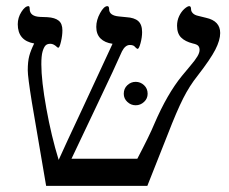

<svg xmlns="http://www.w3.org/2000/svg" viewBox="-20 -608 748 628"><path d="M700.2 -500Q700.2 -476.6 684.3 -445.6Q668.5 -414.6 626 -359.9Q600.1 -327.6 579.1 -286.1Q558.1 -244.6 528.8 -168.9L461.9 0H130.9L84 -274.9Q70.8 -356.9 70.8 -377.9Q70.8 -406.7 75.7 -425Q80.6 -443.4 91.8 -465.8Q38.1 -475.1 38.1 -528.8Q38.1 -550.3 50 -569.1Q62 -587.9 73.2 -587.9Q77.1 -587.9 77.1 -579.1Q77.1 -554.2 111.3 -552.7L135.3 -551.8Q159.7 -550.3 171.9 -540.5Q184.1 -530.8 184.1 -508.8Q184.1 -491.2 179.4 -471.7Q174.8 -452.1 170.9 -452.1Q168 -452.1 166.5 -454.1Q155.3 -464.8 145 -464.8Q133.8 -464.8 128.4 -458.7Q123 -452.6 119.1 -439Q115.2 -425.3 115.2 -397.9Q115.2 -344.2 131.6 -253.4Q147.9 -162.6 171.9 -85Q192.4 -130.9 249.5 -252.4L348.1 -464.8Q322.8 -468.3 308.8 -482.2Q294.9 -496.1 294.9 -520Q294.9 -542.5 307.4 -565.2Q319.8 -587.9 331.1 -587.9Q336.9 -587.9 336.9 -578.1Q336.9 -557.1 369.1 -554.2L393.1 -551.8Q419.4 -550.3 432.1 -539.1Q444.8 -527.8 444.8 -502.9Q444.8 -485.8 439.7 -467Q434.6 -448.2 430.2 -448.2Q427.7 -448.2 421.9 -454.1Q417.5 -460.9 404.8 -460.9Q389.6 -460.9 378.9 -439.9Q357.9 -391.6 296.4 -262.7L213.9 -88.9H429.2Q469.7 -166 484.9 -203.1Q526.9 -300.8 575.2 -359.9L601.6 -391.6Q618.7 -411.6 625.7 -423.6Q632.8 -435.5 632.8 -444.8Q632.8 -452.6 628.7 -457.8Q624.5 -462.9 610.8 -465.8Q585.4 -472.2 572.3 -485.4Q559.1 -498.5 559.1 -523.9Q559.1 -540.5 565.9 -555.2Q572.8 -569.8 583 -578.9Q593.3 -587.9 599.1 -587.9Q605 -587.9 605 -577.1Q605 -570.8 610.8 -564.7Q616.7 -558.6 627.9 -556.2L653.8 -549.8Q700.2 -539.6 700.2 -500ZM384.8 -301.3Q384.8 -318.4 396.5 -329.3Q408.2 -340.3 423.8 -340.3Q439.5 -340.3 451.2 -329.3Q462.9 -318.4 462.9 -301.3Q462.9 -285.6 451.2 -274.7Q439.5 -263.7 423.8 -263.7Q408.2 -263.7 396.5 -274.7Q384.8 -285.6 384.8 -301.3Z"/></svg>

Font: Times New Roman
Style: Regular
Weight: 400
Designer: Steve Matteson
Foundry: Ascender Corporation
Version: Version 2.00.3